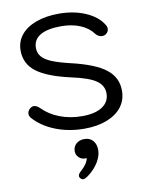

<svg xmlns="http://www.w3.org/2000/svg" viewBox="-107 -785 905 1174"><g transform="rotate(-10 346.0 -198.5)"><path d="M62 -113Q52 -126 52 -138Q52 -157 69 -171Q80 -180 92 -180Q110 -180 129 -161Q172 -117 235.5 -92.5Q299 -68 375 -68Q455 -68 499.5 -97.5Q544 -127 544 -180Q544 -229 500 -259.5Q456 -290 349 -313Q202 -346 137 -396Q72 -446 72 -528Q72 -583 105 -624Q138 -665 199 -687.5Q260 -710 341 -710Q433 -710 506 -678.5Q579 -647 612 -593Q620 -581 620 -568Q620 -548 601 -535Q592 -529 580 -529Q569 -529 558 -534.5Q547 -540 540 -549Q511 -589 459.5 -610.5Q408 -632 341 -632Q256 -632 211.5 -605.5Q167 -579 167 -528Q167 -497 185 -474.5Q203 -452 244 -434.5Q285 -417 357 -400Q508 -365 574 -313.5Q640 -262 640 -180Q640 -122 607.5 -79.5Q575 -37 515 -13.5Q455 10 375 10Q278 10 195.5 -22.5Q113 -55 62 -113ZM290 290Q290 277 307 262Q351 223 356 189L347 190Q324 190 307.5 174.5Q291 159 291 136Q291 107 311 89.5Q331 72 362 72Q395 72 414.5 94Q434 116 434 153Q434 188 411 226.5Q388 265 350 294Q326 313 313 313Q305 313 297 305Q290 298 290 290Z"/></g></svg>

Font: Kodchasan Medium
Style: Regular
Weight: 500
Designer: Katatrad Aksorn Co.,Ltd.
Foundry: Cadson Demak Co.,Ltd.
Version: Version 1.000; ttfautohint (v1.6)